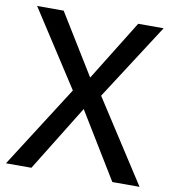

<svg xmlns="http://www.w3.org/2000/svg" viewBox="-81 -785 771 855"><g transform="rotate(10 305.0 -357.0)"><path d="M607 0 368 -370 590 -714H475L306 -441L138 -714H18L240 -371L3 0H118L302 -298L484 0Z"/></g></svg>

Font: Noto Sans Gujarati UI Medium
Style: Regular
Weight: 500
Designer: Jelle Bosma - Monotype Design Team, Universal Thirst
Foundry: Monotype Imaging Inc.
Version: Version 2.106